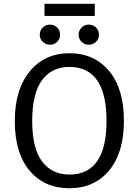

<svg xmlns="http://www.w3.org/2000/svg" viewBox="-20 -981 732 1013"><path d="M480 -897H214.8V-960.9H480ZM244.1 -851.1Q266.6 -851.1 281.7 -835.7Q296.9 -820.3 296.9 -797.9Q296.9 -775.4 281.7 -760.3Q266.6 -745.1 244.1 -745.1Q221.2 -745.1 205.6 -760.3Q189.9 -775.4 189.9 -797.9Q189.9 -820.3 205.6 -835.7Q221.2 -851.1 244.1 -851.1ZM448.2 -851.1Q471.2 -851.1 486.6 -835.7Q502 -820.3 502 -797.9Q502 -775.4 486.6 -760.3Q471.2 -745.1 448.2 -745.1Q425.8 -745.1 410.4 -760.3Q395 -775.4 395 -797.9Q395 -820.3 410.4 -835.7Q425.8 -851.1 448.2 -851.1ZM346.2 -700.2Q477.1 -700.2 555.4 -606.7Q633.8 -513.2 633.8 -342.8Q633.8 -175.3 555.7 -81.5Q477.5 12.2 346.2 12.2Q214.8 12.2 136.5 -80.3Q58.1 -172.9 58.1 -341.8Q58.1 -509.3 137.2 -604.7Q216.3 -700.2 346.2 -700.2ZM346.2 -627.9Q253.4 -627.9 201.7 -558.1Q149.9 -488.3 149.9 -341.8Q149.9 -197.8 202.1 -128.9Q254.4 -60.1 346.2 -60.1Q542 -60.1 542 -342.8Q542 -627.9 346.2 -627.9Z"/></svg>

Font: Fira Sans Book
Style: Regular
Weight: 350
Designer: Carrois Corporate & Edenspiekermann AG
Foundry: Carrois Corporate GbR & Edenspiekermann AG
Version: Version 4.203;PS 004.203;hotconv 1.0.88;makeotf.lib2.5.64775